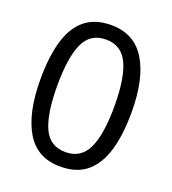

<svg xmlns="http://www.w3.org/2000/svg" viewBox="-134 -826 840 938"><g transform="rotate(20 286.0 -357.5)"><path d="M523 -358Q523 -243 499 -160.5Q475 -78 423 -34Q371 10 285 10Q164 10 106.5 -87.5Q49 -185 49 -358Q49 -474 72.5 -556Q96 -638 148 -681.5Q200 -725 285 -725Q405 -725 464 -628.5Q523 -532 523 -358ZM137 -358Q137 -211 170.5 -138Q204 -65 285 -65Q365 -65 399.5 -137.5Q434 -210 434 -358Q434 -504 399.5 -577Q365 -650 285 -650Q204 -650 170.5 -577Q137 -504 137 -358Z"/></g></svg>

Font: Noto Sans Adlam
Style: Regular
Weight: 400
Designer: Mark Jamra, Neil Patel
Foundry: JamraPatel LLC
Version: Version 3.001